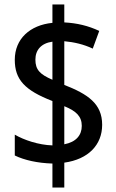

<svg xmlns="http://www.w3.org/2000/svg" viewBox="-20 -779 520 857"><path d="M214 -49V58H267V-53C375 -68 436 -133 436 -222C436 -317 371 -359 267 -400V-595C311 -591 354 -581 394 -562L423 -641C374 -664 324 -676 267 -679V-759H214V-677C114 -667 46 -606 46 -512C46 -424 90 -376 214 -328V-130C152 -132 87 -154 46 -178V-85C89 -64 148 -51 214 -49ZM214 -593V-423C158 -447 138 -468 138 -513C138 -556 164 -586 214 -593ZM267 -135V-305C321 -283 345 -259 345 -217C345 -176 320 -145 267 -135Z"/></svg>

Font: Noto Sans Sinhala UI Condensed Medium
Style: Regular
Weight: 500
Width: 3
Designer: Jelle Bosma - Monotype Design Team
Foundry: Monotype Imaging Inc.
Version: Version 2.006